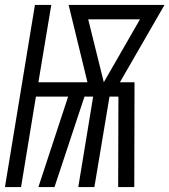

<svg xmlns="http://www.w3.org/2000/svg" viewBox="-30 -755 684 775"><path d="M-10 0 111 -735H177L125 -423H323L247 -735H634L454 -423H513L512 0H447L448 -365H412L351 0H286L346 -365H311L190 0H125L245 -365H115L55 0ZM389 -423 535 -677H326Z"/></svg>

Font: Iosevka Curly LtExObl
Style: Regular
Weight: 300
Width: 7
Italic angle: -9°
Monospace: yes
Designer: Belleve Invis
Foundry: Belleve Invis
Version: Version 11.1.0; ttfautohint (v1.8.3)